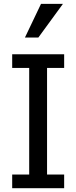

<svg xmlns="http://www.w3.org/2000/svg" viewBox="-20 -996 404 1016"><path d="M319.5 0H44.5V-72.5H134.5V-636.5H44.5V-709H319.5V-636.5H229V-72.5H319.5ZM313 -975.5 183 -797.5H112L197 -975.5Z"/></svg>

Font: Myanmar Ethnic
Style: Regular
Weight: 400
Designer: Khon Soe Zaw Thu
Foundry: PaOh Unicode khonsoezawthu@gmail.com and @hotmail.com
Version: Version 1.01 September 27, 2016